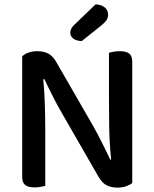

<svg xmlns="http://www.w3.org/2000/svg" viewBox="-20 -847 699 874"><path d="M582 -14Q571 -5 554 1Q537 7 514 7Q486 7 465.5 -3.5Q445 -14 428 -43L263 -330Q252 -349 240.5 -370Q229 -391 218.5 -412Q208 -433 198.5 -452.5Q189 -472 182 -487L177 -486Q182 -434 184 -374.5Q186 -315 186 -262V-1Q179 1 165.5 3.5Q152 6 138 6Q108 6 94.5 -5Q81 -16 81 -42V-590Q91 -601 109.5 -607.5Q128 -614 149 -614Q177 -614 198 -604Q219 -594 236 -565L402 -277Q413 -258 424 -237Q435 -216 445.5 -195Q456 -174 465.5 -154.5Q475 -135 482 -120L486 -121Q478 -197 477 -271.5Q476 -346 476 -417V-607Q484 -609 497 -611.5Q510 -614 525 -614Q555 -614 568.5 -603Q582 -592 582 -566ZM415 -827Q442 -826 457 -813Q472 -800 472 -782Q472 -766 465 -755.5Q458 -745 441 -731L352 -660Q327 -661 313.5 -671.5Q300 -682 300 -698Q300 -717 317 -733Z"/></svg>

Font: Baloo Chettan 2 Medium
Style: Regular
Weight: 500
Designer: Maithili Shingre, Unnati Kotecha and Ek Type
Foundry: Ek Type
Version: Version 1.640;hotconv 1.0.111;makeotfexe 2.5.65597; ttfautoh